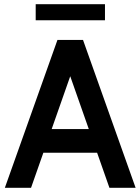

<svg xmlns="http://www.w3.org/2000/svg" viewBox="-20 -889 665 909"><path d="M459 -166H166V-278H459ZM296 -575H329L127 0H3L252 -700H373L622 0H498ZM149 -793V-869H477V-793Z"/></svg>

Font: Cabin Resolve
Style: Bold-Resolve
Weight: 700
Designer: Pablo Impallari
Foundry: Pablo Impallari. http://www.impallari.com Igino Marini. http://www.ikern.com
Version: Version 3.001